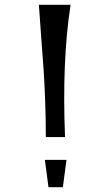

<svg xmlns="http://www.w3.org/2000/svg" viewBox="-20 -870 468 800"><path d="M142 -850H274Q238 -617 251 -299H171Q171 -377 168 -455Q165 -533 161.5 -582.5Q158 -632 151.5 -717.5Q145 -803 142 -850ZM167 -204H257L242 -90H182Z"/></svg>

Font: OpenDyslexic
Style: Regular
Weight: 400
Designer: Abbie Gonzalez
Version: Version 0.920;hotconv 1.0.109;makeotfexe 2.5.65596